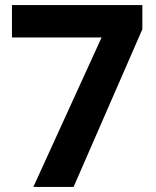

<svg xmlns="http://www.w3.org/2000/svg" viewBox="-20 -734 612 754"><path d="M111 0 379 -587H27V-714H539V-619L269 0Z"/></svg>

Font: Noto Sans Cham
Style: Regular
Weight: 400
Designer: Monotype Design Team
Foundry: Monotype Imaging Inc.
Version: Version 2.002